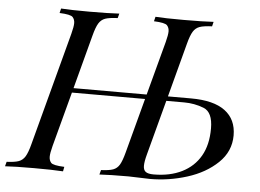

<svg xmlns="http://www.w3.org/2000/svg" viewBox="-83 -773 1136 839"><g transform="rotate(5 485.5 -354.0)"><path d="M617.2 -21Q689 -21 741.5 -47.1Q793.9 -73.2 822 -122.1Q850.1 -170.9 850.1 -242.7Q850.1 -314.5 809.3 -330.3Q768.6 -346.2 723.1 -346.2H645L581.1 -106Q572.3 -73.7 572.3 -55.2Q572.3 -36.6 582.8 -28.8Q593.3 -21 617.2 -21ZM226.1 -20 222.2 0Q175.8 -2.9 93.8 -2.9Q11.7 -2.9 -32.2 0L-26.9 -20Q8.3 -21.5 25.9 -27.8Q43.5 -34.2 54 -51.5Q64.5 -68.8 74.2 -106L206.1 -602.1Q214.4 -633.8 214.4 -649.4Q214.4 -665 205.1 -675.5Q195.8 -686 147 -688L151.9 -708Q192.9 -705.1 275.9 -705.1Q358.9 -705.1 407.2 -708L401.9 -688Q365.2 -686.5 347.4 -680.2Q329.6 -673.8 319.1 -656.7Q308.6 -639.6 298.8 -602.1L236.3 -366.2H557.1L620.1 -602.1Q628.4 -633.8 628.4 -649.4Q628.4 -665 619.1 -675.5Q609.9 -686 561 -688L565.9 -708Q605.5 -705.1 689.5 -705.1Q773.4 -705.1 820.8 -708L815.9 -688Q779.3 -686.5 761.5 -680.2Q743.7 -673.8 733.2 -656.7Q722.7 -639.6 712.9 -602.1L650.4 -366.2H752Q851.1 -366.2 901.1 -328.9Q951.2 -291.5 951.2 -221.2Q951.2 -150.9 898.7 -100.6Q846.2 -50.3 766.1 -25.1Q686 0 604 0L508.8 -2.9Q425.8 -2.9 381.8 0L387.2 -20Q422.4 -21.5 439.9 -27.8Q457.5 -34.2 467.8 -51.5Q478 -68.8 487.8 -106L551.8 -346.2H231L167 -106Q158.7 -74.2 158.7 -58.6Q158.7 -43 167.5 -32.5Q176.3 -22 226.1 -20Z"/></g></svg>

Font: PlayfairDisplay-Italic
Style: Italic
Weight: 400
Italic angle: -14°
Designer: Claus Eggers Sørensen
Foundry: Claus Eggers Sørensen
Version: Version 1.002;PS 001.002;hotconv 1.0.70;makeotf.lib2.5.58329